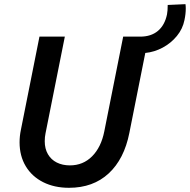

<svg xmlns="http://www.w3.org/2000/svg" viewBox="-20 -896 914 924"><path d="M74.2 -210.9Q74.2 -241.2 80.6 -271.5L169.9 -719.7H292L199.2 -254.9Q195.3 -236.8 195.3 -216.3Q195.3 -180.2 210.7 -153.8Q226.1 -127.4 253.4 -113.8Q280.8 -100.1 316.4 -100.1Q379.9 -100.1 423.3 -143.8Q466.8 -187.5 481.9 -263.7L572.8 -719.7H654.8Q707 -719.7 740 -747.3Q772.9 -774.9 783.7 -826.7Q787.1 -843.8 787.1 -872.1L872.6 -876Q874 -867.2 874 -855.5Q874 -828.6 867.7 -799.3Q859.4 -757.3 831.3 -722.9Q803.2 -688.5 763.2 -667Q723.1 -645.5 679.2 -641.1L602.5 -256.3Q577.6 -130.4 502.9 -61.3Q428.2 7.8 312 7.8Q241.7 7.8 187.7 -19.3Q133.8 -46.4 104 -95.9Q74.2 -145.5 74.2 -210.9Z"/></svg>

Font: Reddit Sans Chocolate SemiBold
Style: Italic
Weight: 600
Italic angle: -11.25°
Designer: Stephen Hutchings
Version: Version 1.013